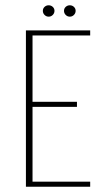

<svg xmlns="http://www.w3.org/2000/svg" viewBox="-20 -706 388 726"><path d="M78 0V-591H321V-572H103V-321H271V-302H103V-19H321V0ZM164 -643Q155 -643 148.5 -649.5Q142 -656 142 -665Q142 -674 148.5 -680Q155 -686 164 -686Q173 -686 179.5 -680Q186 -674 186 -665Q186 -656 179.5 -649.5Q173 -643 164 -643ZM244 -643Q235 -643 228.5 -649.5Q222 -656 222 -665Q222 -674 228.5 -680Q235 -686 244 -686Q253 -686 259.5 -680Q266 -674 266 -665Q266 -656 259.5 -649.5Q253 -643 244 -643Z"/></svg>

Font: Alumni Sans SC Thin
Style: Regular
Weight: 100
Designer: Robert E. Leuschke
Foundry: Robert E. Leuschke
Version: Version 1.018